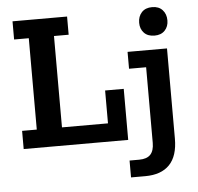

<svg xmlns="http://www.w3.org/2000/svg" viewBox="-53 -647 900 873"><g transform="rotate(-5 396.5 -210.5)"><path d="M35 0V-83H102V-500H35V-583H284V-500H217V-83H427V-233H512V0ZM510 171V94H554Q589 94 605.5 76.5Q622 59 622 23V-322H544V-399H724V13Q724 92 686 131.5Q648 171 575 171ZM673 -462Q642 -462 625 -480Q608 -498 608 -526Q608 -555 625 -573.5Q642 -592 673 -592Q703 -592 720 -573.5Q737 -555 737 -526Q737 -498 720 -480Q703 -462 673 -462Z"/></g></svg>

Font: Rokkitt SemiBold
Style: Regular
Weight: 600
Designer: Vernon Adams
Foundry: Vernon Adams
Version: Version 3.103